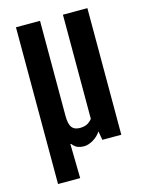

<svg xmlns="http://www.w3.org/2000/svg" viewBox="-124 -748 753 985"><g transform="rotate(-15 253.0 -255.5)"><path d="M59.1 -672.4 59.6 160.2H177.2L173.8 -21.5L177.7 -21C187.8 -8.6 197.8 -0.7 207.8 2.7C217.7 6.1 228.2 7.8 239.3 7.8C247.4 7.8 255.8 6.3 264.4 3.4C273 0.5 281.4 -3.4 289.6 -8.3C297.7 -13.2 305.2 -19 312 -25.6C318.8 -32.3 324.7 -39.4 329.6 -46.9L337.9 0H438.5V-672.4H308.6V-119.1C298.2 -106.8 287.7 -98.6 277.1 -94.5C266.5 -90.4 255.5 -88.4 244.1 -88.4C234.4 -88.4 225.9 -89.8 218.8 -92.5C211.6 -95.3 205.6 -99.8 200.9 -106C196.2 -112.1 192.7 -120.3 190.4 -130.4C188.2 -140.5 187 -153 187 -168V-672.4Z"/></g></svg>

Font: Fjalla One
Style: Regular
Weight: 400
Designer: Irina Smirnova
Foundry: Irina Smirnova
Version: Version 1.001